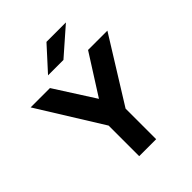

<svg xmlns="http://www.w3.org/2000/svg" viewBox="-250 -1064 1208 1208"><g transform="rotate(-45 353.5 -460.5)"><path d="M232 -765 374 -921H547L369 -765ZM278 0V-272L12 -700H184L354 -434L523 -700H695L429 -272V0Z"/></g></svg>

Font: Overpass Heavy
Style: Regular
Weight: 900
Designer: Delve Withrington, Thomas Jockin
Foundry: Delve Fonts
Version: Version 3.000;DELV;Overpass